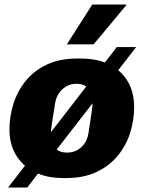

<svg xmlns="http://www.w3.org/2000/svg" viewBox="-20 -781 647 853"><path d="M261 10Q186 10 132.5 -17.5Q79 -45 50.5 -93Q22 -141 22 -206Q22 -265 40 -321Q58 -377 95 -422.5Q132 -468 189 -494.5Q246 -521 323 -521H338Q414 -521 467 -494Q520 -467 548 -418.5Q576 -370 576 -305Q576 -247 558 -190.5Q540 -134 503 -89Q466 -44 409 -17Q352 10 275 10ZM278 -103Q303 -103 323 -114Q343 -125 356 -144.5Q369 -164 373 -189Q381 -239 386.5 -278Q392 -317 392 -336Q392 -369 372.5 -389Q353 -409 320 -409Q295 -409 275 -397.5Q255 -386 242 -367Q229 -348 225 -323Q217 -273 211 -234Q205 -195 205 -176Q205 -142 225 -122.5Q245 -103 278 -103ZM16 52 499 -572H585L101 52ZM277 -584 390 -761H540L541 -758L396 -584Z"/></svg>

Font: Chivo Medium ExtraBold
Style: Italic
Weight: 800
Italic angle: -8.05°
Version: Version 2.002